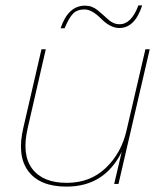

<svg xmlns="http://www.w3.org/2000/svg" viewBox="-20 -683 602 713"><path d="M294 -648Q266 -648 250.5 -631.5Q235 -615 220 -578H205Q233 -662 296 -662Q322 -662 342.5 -645Q363 -628 382 -610.5Q401 -593 424 -593Q468 -593 494 -663H508Q481 -579 423 -579Q390 -579 355.5 -613.5Q321 -648 294 -648ZM520 -500H536L420 0H404L432 -119Q368 10 227 10Q128 10 85 -47.5Q42 -105 67 -210L134 -500H150L83 -208Q60 -109 99.5 -56.5Q139 -4 228 -4Q315 -4 373 -59.5Q431 -115 450 -199Z"/></svg>

Font: Elaine Sans Thin
Style: Italic
Weight: 250
Italic angle: -13°
Designer: Wei Huang
Foundry: Wei Huang
Version: Version 2.001;December 24, 2019;FontCreator 12.0.0.2547 64-b